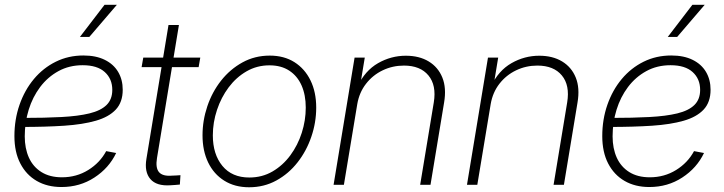

<svg xmlns="http://www.w3.org/2000/svg" viewBox="-20 -769 3014 799"><path d="M235.8 9.3Q176.8 9.3 132.8 -16.1Q88.9 -41.5 64.5 -88.9Q40 -136.2 40 -202.6Q40 -272 61.3 -333Q82.5 -394 121.1 -440.2Q159.7 -486.3 212.2 -512.2Q264.6 -538.1 327.1 -538.1Q379.4 -538.1 416 -520Q452.6 -502 471.7 -469.7Q490.7 -437.5 490.7 -395.5Q490.7 -343.8 461.9 -313Q433.1 -282.2 378.9 -266.6Q324.7 -251 247.1 -245.8Q169.4 -240.7 71.8 -240.7L75.7 -278.3Q166.5 -278.3 235.8 -282Q305.2 -285.6 352.3 -297.1Q399.4 -308.6 423.3 -332Q447.3 -355.5 447.3 -395Q447.3 -440.9 416 -469.2Q384.8 -497.6 324.2 -497.6Q268.1 -497.6 223.4 -473.1Q178.7 -448.7 147.2 -407Q115.7 -365.2 99.4 -312.3Q83 -259.3 83 -201.7Q83 -151.4 100.3 -113Q117.7 -74.7 152.3 -53Q187 -31.2 237.8 -31.2Q298.3 -31.2 347.2 -61.5Q396 -91.8 421.9 -140.1L463.4 -132.3Q433.6 -69.8 373 -30.3Q312.5 9.3 235.8 9.3ZM312.5 -615.2 415 -749H466.3L351.6 -615.2Z M813.5 -529.3 806.6 -489.7H569.3L576.2 -529.3ZM681.2 -665H724.6L633.3 -111.3Q626.5 -70.3 641.8 -52.5Q657.2 -34.7 696.3 -38.1Q704.1 -38.1 713.4 -38.8Q722.7 -39.6 731 -40L728.5 -1Q719.7 0 709.2 0.7Q698.7 1.5 689 2Q631.3 5.9 605.7 -23.9Q580.1 -53.7 589.4 -108.4Z M1016.6 10.3Q957 10.3 913.3 -17.1Q869.6 -44.4 846.2 -93Q822.8 -141.6 822.8 -205.6Q822.8 -267.6 842.8 -326.9Q862.8 -386.2 900.1 -433.6Q937.5 -481 989 -509.3Q1040.5 -537.6 1102.5 -537.6Q1162.1 -537.6 1205.3 -510.3Q1248.5 -482.9 1272.2 -434.3Q1295.9 -385.7 1295.9 -321.3Q1295.9 -259.3 1275.6 -200Q1255.4 -140.6 1218.3 -93.3Q1181.2 -45.9 1129.9 -17.8Q1078.6 10.3 1016.6 10.3ZM1017.6 -30.3Q1070.8 -30.3 1114 -55.4Q1157.2 -80.6 1188.2 -122.6Q1219.2 -164.6 1235.8 -216.3Q1252.4 -268.1 1252.4 -321.3Q1252.4 -374 1234.9 -413.6Q1217.3 -453.1 1183.6 -475.1Q1149.9 -497.1 1101.6 -497.1Q1049.3 -497.1 1006.1 -472.2Q962.9 -447.3 931.6 -405.5Q900.4 -363.8 883.1 -311.8Q865.7 -259.8 865.7 -205.6Q865.7 -127 905.5 -78.6Q945.3 -30.3 1017.6 -30.3Z M1466.8 -335.9 1411.1 0H1368.2L1455.6 -529.3H1498L1478 -408.2L1467.8 -409.2Q1499 -475.1 1553.2 -506.1Q1607.4 -537.1 1668.9 -537.1Q1724.6 -537.1 1763.9 -513.4Q1803.2 -489.7 1820.8 -446.3Q1838.4 -402.8 1828.1 -342.3L1771.5 0H1728.5L1785.2 -342.8Q1796.9 -414.1 1762.9 -455.1Q1729 -496.1 1661.1 -496.1Q1613.8 -496.1 1572.5 -476.3Q1531.2 -456.5 1503.2 -420.4Q1475.1 -384.3 1466.8 -335.9Z M2022 -335.9 1966.3 0H1923.3L2010.7 -529.3H2053.2L2033.2 -408.2L2022.9 -409.2Q2054.2 -475.1 2108.4 -506.1Q2162.6 -537.1 2224.1 -537.1Q2279.8 -537.1 2319.1 -513.4Q2358.4 -489.7 2376 -446.3Q2393.6 -402.8 2383.3 -342.3L2326.7 0H2283.7L2340.3 -342.8Q2352.1 -414.1 2318.1 -455.1Q2284.2 -496.1 2216.3 -496.1Q2168.9 -496.1 2127.7 -476.3Q2086.4 -456.5 2058.3 -420.4Q2030.3 -384.3 2022 -335.9Z M2682.1 9.3Q2623 9.3 2579.1 -16.1Q2535.2 -41.5 2510.7 -88.9Q2486.3 -136.2 2486.3 -202.6Q2486.3 -272 2507.6 -333Q2528.8 -394 2567.4 -440.2Q2606 -486.3 2658.4 -512.2Q2710.9 -538.1 2773.4 -538.1Q2825.7 -538.1 2862.3 -520Q2898.9 -502 2918 -469.7Q2937 -437.5 2937 -395.5Q2937 -343.8 2908.2 -313Q2879.4 -282.2 2825.2 -266.6Q2771 -251 2693.4 -245.8Q2615.7 -240.7 2518.1 -240.7L2522 -278.3Q2612.8 -278.3 2682.1 -282Q2751.5 -285.6 2798.6 -297.1Q2845.7 -308.6 2869.6 -332Q2893.6 -355.5 2893.6 -395Q2893.6 -440.9 2862.3 -469.2Q2831.1 -497.6 2770.5 -497.6Q2714.4 -497.6 2669.7 -473.1Q2625 -448.7 2593.5 -407Q2562 -365.2 2545.7 -312.3Q2529.3 -259.3 2529.3 -201.7Q2529.3 -151.4 2546.6 -113Q2564 -74.7 2598.6 -53Q2633.3 -31.2 2684.1 -31.2Q2744.6 -31.2 2793.5 -61.5Q2842.3 -91.8 2868.2 -140.1L2909.7 -132.3Q2879.9 -69.8 2819.3 -30.3Q2758.8 9.3 2682.1 9.3ZM2758.8 -615.2 2861.3 -749H2912.6L2797.9 -615.2Z"/></svg>

Font: Inter 24pt ExtraLight
Style: Italic
Weight: 250
Italic angle: -9.3988°
Version: Version 4.001;git-66647c0bb